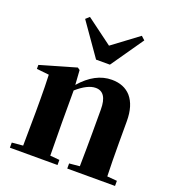

<svg xmlns="http://www.w3.org/2000/svg" viewBox="-151 -976 999 1095"><g transform="rotate(20 348.5 -428.5)"><path d="M323 -640 185 -837 207 -857 365 -740 522 -857 544 -837 407 -640ZM671 -31V0H381V-31L444 -37Q446 -153 446 -238V-382Q446 -488 377 -488Q328 -488 263 -431V-238Q263 -154 265 -36L322 -31V0H33V-31L100 -37Q102 -155 102 -238V-321Q102 -395 99 -467L24 -475V-499L241 -562L255 -552L261 -464Q347 -563 448 -563Q522 -563 564 -516Q608 -465 608 -370V-238Q608 -123 611 -36Z"/></g></svg>

Font: Source Han Serif CN Heavy
Style: Regular
Weight: 900
Designer: Ryoko NISHIZUKA  (kana & ideographs); Frank Grießhammer (Latin, Greek & Cyrillic); Wenlong ZHANG  (bopomofo); Sandoll Co
Foundry: Adobe Systems Incorporated
Version: Version 1.000;PS 1;hotconv 16.6.53;makeotf.lib2.5.65590